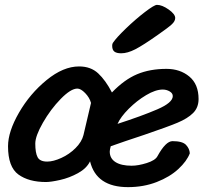

<svg xmlns="http://www.w3.org/2000/svg" viewBox="-20 -748 858 789"><path d="M625 -728Q646 -728 673 -709Q700 -690 700 -674Q700 -661 686 -648Q672 -635 629 -605Q568 -562 536 -545.5Q504 -529 478 -529Q459 -529 450 -536Q441 -543 441 -560Q441 -568 444 -572Q458 -593 497.5 -631Q537 -669 575.5 -698.5Q614 -728 625 -728ZM350 -85Q336 -56 300.5 -36.5Q265 -17 227 -8.5Q189 0 169 0Q98 0 55.5 -31Q13 -62 13 -147Q13 -207 58 -285Q103 -363 171.5 -419Q240 -475 305 -475Q353 -475 383.5 -446.5Q414 -418 440 -368Q491 -421 543.5 -443Q596 -465 664 -465Q720 -465 758 -433.5Q796 -402 796 -341Q796 -306 773.5 -283.5Q751 -261 709 -243.5Q667 -226 573 -194Q488 -166 435 -147Q431 -132 431 -125Q431 -97 454.5 -82Q478 -67 521 -67Q548 -67 583 -78Q618 -89 627 -106Q661 -168 689 -168Q730 -168 744.5 -152.5Q759 -137 760 -118Q748 -86 713 -53.5Q678 -21 624 0Q570 21 506 21Q376 21 350 -85ZM298 -384Q271 -384 229.5 -341.5Q188 -299 156.5 -244Q125 -189 125 -158Q125 -120 134.5 -102Q144 -84 174 -84Q199 -84 232 -99Q265 -114 290.5 -139.5Q316 -165 323 -193L354 -325Q348 -347 330 -365.5Q312 -384 298 -384ZM690 -353Q690 -365 677 -372.5Q664 -380 649 -380Q619 -380 580.5 -357Q542 -334 509 -301Q476 -268 463 -239Q562 -271 626 -298.5Q690 -326 690 -353Z"/></svg>

Font: Sriracha
Style: Regular
Weight: 400
Designer: Suppakit Chalermlarp
Version: Version 1.002g